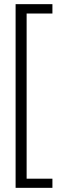

<svg xmlns="http://www.w3.org/2000/svg" viewBox="-20 -807 317 923"><path d="M55 -787H232V-742H108V52H232V96H55Z"/></svg>

Font: Prompt ExtraLight
Style: Regular
Weight: 275
Designer: Katatrad Team
Foundry: CadsonDemak
Version: Version 1.000